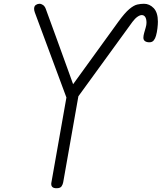

<svg xmlns="http://www.w3.org/2000/svg" viewBox="-20 -999 858 1019"><path d="M280 0Q265.5 0 258.8 -5.8Q252 -11.5 252 -22.5Q252 -25 252.2 -27.2Q252.5 -29.5 253 -31.5L332.5 -481.5L165 -932.5Q161 -943.5 161 -952Q161 -967 170.5 -973Q180 -979 189 -979Q199 -979 208.2 -972.5Q217.5 -966 222.5 -953Q253.5 -868.5 284 -784.5Q314.5 -700.5 345 -616L368 -552L412.5 -613.5L608 -883.5Q642.5 -931 666.5 -951Q690.5 -971 708.8 -975Q727 -979 744 -979Q773.5 -979 795.8 -955.8Q818 -932.5 818 -884Q818 -869.5 815.5 -848.2Q813 -827 808 -809.5Q804 -794.5 795.8 -784.5Q787.5 -774.5 773 -774.5Q758.5 -774.5 749.8 -780.5Q741 -786.5 741 -799Q741 -809.5 745 -823.8Q749 -838 753.2 -852.5Q757.5 -867 757.5 -878Q757.5 -898.5 750.8 -908.8Q744 -919 732.5 -919Q722.5 -919 709.5 -910Q696.5 -901 683 -883L396 -488L315.5 -32Q313.5 -20.5 306.8 -10.2Q300 0 280 0Z"/></svg>

Font: Edu QLD Hand
Style: Regular
Weight: 400
Designer: Tina and Corey Anderson, Eben Sorkin
Foundry: Sorkin Type Co.
Version: Version 2.000